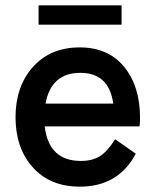

<svg xmlns="http://www.w3.org/2000/svg" viewBox="-20 -687 581 717"><path d="M434 -667V-595H124V-667ZM503 -246Q503 -225 501 -215H147Q162 -86 282 -86Q324 -86 352 -103Q380 -120 410 -167L487 -113Q422 10 278 10Q167 10 102.5 -62Q38 -134 38 -249Q38 -364 103 -437Q168 -510 278 -510Q384 -510 443.5 -437.5Q503 -365 503 -246ZM280 -415Q171 -415 150 -300H403Q387 -415 280 -415Z"/></svg>

Font: Orkney Medium
Style: Regular
Weight: 500
Designer: Samuel Oakes and Alfredo Marco Pradil
Foundry: Alfredo Marco Pradil
Version: 1.0; ttfautohint (v1.5)